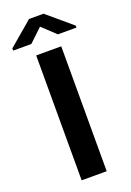

<svg xmlns="http://www.w3.org/2000/svg" viewBox="-202 -967 700 1027"><g transform="rotate(-20 148.0 -453.5)"><path d="M217.8 0H75.2V-710.9H217.8ZM328.6 -788.6V-777.3H222.7L147 -848.6L71.8 -777.3H-31.7V-790L106 -907.2H188.5Z"/></g></svg>

Font: Roboto Web
Style: Bold
Weight: 700
Designer: Google
Version: Version 1.200310; 2013